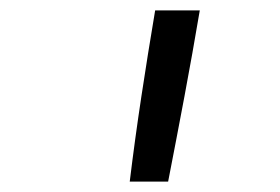

<svg xmlns="http://www.w3.org/2000/svg" viewBox="-20 -792 540 370"><path d="M230 -442Q240 -524 252.5 -606.5Q265 -689 279 -772H365Q351 -689 335.5 -606.5Q320 -524 304 -442Z"/></svg>

Font: Iosevka Fixed
Style: Italic
Weight: 400
Italic angle: -9°
Monospace: yes
Designer: Belleve Invis
Foundry: Belleve Invis
Version: Version 33.2.4